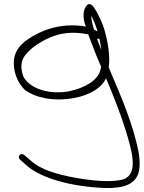

<svg xmlns="http://www.w3.org/2000/svg" viewBox="-20 -678 723 962"><path d="M75 112C76 117 79 121 83 124L118 155C187 213 329 257 507 264C672 268 693 197 674 81C647 -52 589 -191 539 -306L533 -321C531 -326 528 -333 525 -340C531 -383 525 -445 510 -503C502 -539 487 -576 474 -600C461 -625 438 -674 416 -652C396 -632 392 -590 410 -545C279 -568 176 -520 121 -482C73 -450 49 -411 49 -362C50 -307 71 -260 106 -226C155 -191 241 -168 346 -186C434 -201 492 -241 511 -286C544 -209 585 -106 610 -24C643 83 673 192 600 220C540 238 438 227 360 213C261 196 182 169 139 131L103 100C99 97 94 94 89 94C80 94 73 102 75 112ZM96 -297C81 -342 85 -377 110 -406C140 -442 189 -475 248 -497C303 -517 359 -518 422 -506C439 -460 465 -392 487 -343L483 -327C471 -277 407 -237 323 -220C209 -201 120 -244 96 -297ZM440 -573C438 -583 437 -592 438 -599C449 -576 459 -553 469 -520C463 -523 457 -528 451 -530C447 -545 442 -560 440 -573ZM466 -485C470 -483 474 -483 478 -484C482 -466 485 -447 488 -427C479 -448 472 -468 466 -485Z"/></svg>

Font: Stray Cat
Style: SuExtOpObl
Weight: 400
Version: Version 1.0